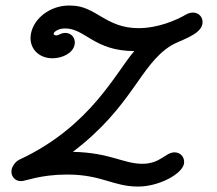

<svg xmlns="http://www.w3.org/2000/svg" viewBox="-20 -676 793 703"><path d="M93.1 -551.6C84.4 -502 119.3 -462.6 172.2 -462.6C206.4 -462.6 247.5 -480.2 253.4 -513.6C257.4 -536.4 241.7 -555.5 218.9 -555.5C202.2 -555.5 196.2 -546.4 186.4 -546.4C177.7 -546.4 177.5 -550.1 176.5 -551.8L177 -554.5C177.4 -557 189.6 -571.9 218.5 -571.9C292.2 -571.9 324.4 -489.1 471.8 -489.1C404.6 -412.4 312.9 -213.6 51.7 -91.8C37.9 -85.5 25 -69.1 22.4 -54.5C18.4 -31.8 34.2 -12.7 56.9 -12.7C73.4 -12.7 127.1 -36.9 226 -36.9C352.8 -36.9 394 7.1 485.3 7.1C563.3 7.1 647.1 -39.7 653.6 -76.4C657.6 -99.1 641.8 -118.2 619.1 -118.2C585.7 -118.2 567.5 -76.3 501.2 -76.3C430.8 -76.3 384.3 -117.1 246.7 -120C466.3 -286.8 491.5 -437.9 606.2 -509.1C636.5 -528 713.8 -547 721.1 -588.2C725.1 -610.9 709.4 -630 686.6 -630C679.4 -630 668 -627.3 660.8 -622.7C627.2 -602.7 559.3 -572.9 487 -572.9C366.1 -572.9 330.7 -655.5 240.2 -655.5C237.5 -655.6 234.8 -655.7 232 -655.7C164.6 -655.7 103.4 -609.6 93.1 -551.6Z"/></svg>

Font: TudorRose
Style: Oblique
Weight: 500
Italic angle: 10°
Version: Version 001.000